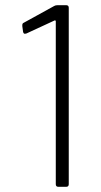

<svg xmlns="http://www.w3.org/2000/svg" viewBox="-20 -720 389 740"><path d="M195 -10V-638Q195 -640 193.5 -641Q192 -642 190 -641L82 -591L77 -590H75Q71 -590 69 -597L66 -619V-623Q66 -630 71 -632L189 -697Q194 -700 202 -700H235Q245 -700 245 -690V-10Q245 0 235 0H205Q195 0 195 -10Z"/></svg>

Font: Barlow GEO Light
Style: Regular
Weight: 300
Designer: Jeremy Tribby
Foundry: Tribby Type
Version: Version 1.408